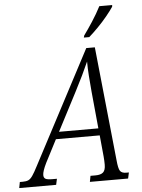

<svg xmlns="http://www.w3.org/2000/svg" viewBox="-113 -979 759 1026"><g transform="rotate(-5 266.5 -465.5)"><path d="M-52 0 -46 -32H-30Q-12 -32 -0.5 -37Q11 -42 22.5 -58.5Q34 -75 52 -110L370 -714H416L479 -103Q483 -58 492 -45Q501 -32 525 -32H539L532 0H327L333 -32H360Q388 -32 401 -43.5Q414 -55 414 -85Q414 -93 413.5 -106Q413 -119 412 -128L401 -243H166L103 -121Q82 -78 82 -58Q82 -43 92 -37.5Q102 -32 129 -32H153L146 0ZM292 -485 186 -281H397L378 -479Q374 -523 371 -564.5Q368 -606 368 -642Q352 -606 334.5 -569.5Q317 -533 292 -485ZM362 -771 365 -782Q387 -812 413 -852Q439 -892 459 -931H528L527 -922Q513 -901 490 -873Q467 -845 440.5 -818Q414 -791 391 -771Z"/></g></svg>

Font: Noto Serif Condensed Light
Style: Italic
Weight: 300
Width: 3
Italic angle: -12°
Designer: Monotype Design Team
Foundry: Monotype Imaging Inc.
Version: Version 2.014; ttfautohint (v1.8.4.7-5d5b)